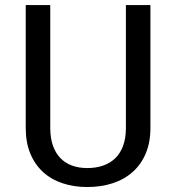

<svg xmlns="http://www.w3.org/2000/svg" viewBox="-20 -731 698 761"><path d="M576.2 -710.9V-223.6Q576.2 -167 557.9 -123.3Q539.6 -79.6 506.3 -49.8Q473.1 -20 427 -4.9Q380.9 10.3 325.7 10.3Q272 10.3 227.1 -4.9Q182.1 -20 149.9 -49.8Q117.7 -79.6 99.9 -123Q82 -166.5 82 -223.6V-710.9H179.2V-223.6Q179.2 -184.6 189.5 -154.8Q199.7 -125 218.8 -105Q237.8 -85 264.9 -75Q292 -64.9 325.7 -64.9Q360.4 -64.9 388.7 -74.7Q417 -84.5 437 -104Q457 -123.5 468 -153.3Q479 -183.1 479 -223.6V-710.9Z"/></svg>

Font: Ufes Sans
Style: Regular
Weight: 400
Designer: Ricardo Esteves, Filipe Motta, Cassio Ferreira, Ana Quintelato & Breno Mello
Foundry: ProDesignUfes - Ricardo Esteves, Filipe Motta, Cassio Ferreira, Ana Quintelato & Breno Mello (This is a derivative work,
Version: Version 2.0